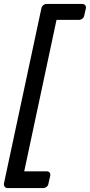

<svg xmlns="http://www.w3.org/2000/svg" viewBox="-39 -796 457 975"><path d="M-19 136 171 -753Q173 -763 180.5 -769.5Q188 -776 198 -776H378Q388 -776 393.5 -769.5Q399 -763 397 -753L389 -718Q387 -707 379 -701Q371 -695 361 -695H248L84 74H198Q208 74 213 80.5Q218 87 216 97L207 136Q206 146 198 152.5Q190 159 180 159H0Q-10 159 -15 152.5Q-20 146 -19 136Z"/></svg>

Font: SVN-Rubik
Style: Italic
Weight: 400
Italic angle: -12°
Designer: Hubert and Fischer
Foundry: Hubert & Fischer
Version: Version 2.101; ttfautohint (v1.8.3)